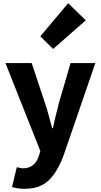

<svg xmlns="http://www.w3.org/2000/svg" viewBox="-20 -958 629 1200"><path d="M55 211 85 87 103 91Q114 94 123 94Q197 94 223 17L232 -14L14 -564H178L260 -317Q274 -277 284 -238Q298 -184 306 -157H311Q318 -194 329 -237L349 -317L421 -564H576L379 9Q355 76 321 126Q288 175 243.5 198.5Q199 222 135 222Q91 222 55 211ZM232 -731 406 -938 516 -831 312 -652Z"/></svg>

Font: Merged Yaku Han JP ExtraBold
Style: Regular
Weight: 800
Designer: Ryoko NISHIZUKA 西塚涼子 (kana, bopomofo & ideographs); Paul D. Hunt (Latin, Greek & Cyrillic); Sandoll Communications 산돌커뮤니
Foundry: Adobe
Version: Version 2.004